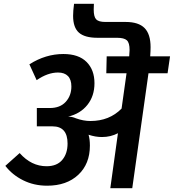

<svg xmlns="http://www.w3.org/2000/svg" viewBox="-20 -986 911 1006"><path d="M858 -602H758L673 0H558L598 -288Q560 -268 514 -268Q480 -268 444 -280Q451 -256 451 -223Q451 -127 390 -70Q329 -13 227 -13Q158 -13 101 -41.5Q44 -70 8 -117L83 -184Q144 -115 224 -115Q278 -115 306 -148Q334 -181 334 -234Q334 -324 255 -324H173V-420H241Q295 -420 324.5 -452.5Q354 -485 354 -533Q354 -569 336 -587.5Q318 -606 284 -606Q230 -606 172 -566L134 -649Q219 -703 312 -703Q392 -703 433.5 -661.5Q475 -620 475 -550Q475 -483 438 -436.5Q401 -390 337 -375Q358 -375 378 -366Q417 -352 454 -352Q553 -352 617 -417L643 -602H537L539 -691H657Q659 -717 659 -724Q659 -762 644.5 -775Q630 -788 593 -788H491Q424 -788 393.5 -815Q363 -842 363 -903Q363 -929 368 -966H472Q471 -955 471 -936Q471 -898 484 -884.5Q497 -871 532 -871H638Q706 -871 737.5 -839Q769 -807 769 -739Q769 -719 767 -691H871Z"/></svg>

Font: FiraGO Medium
Style: Italic
Weight: 500
Italic angle: -8°
Designer: bBox Type GmbH
Foundry: bBox Type GmbH
Version: Version 1.001